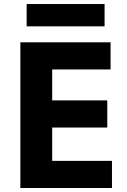

<svg xmlns="http://www.w3.org/2000/svg" viewBox="-20 -942 634 962"><path d="M82 0V-730H241.5V0ZM221.5 0V-136H541V0ZM221.5 -303V-439H517.5V-303ZM221.5 -594V-730H534V-594ZM113.5 -810V-921.8H504V-810Z"/></svg>

Font: SVN-Sora Variable
Style: Regular
Weight: 400
Designer: Jonathan Barnbrook, Julián Moncada
Foundry: Barnbrook Fonts
Version: Version 2.000 - Viet hoa boi STYLEno.1 Fonts